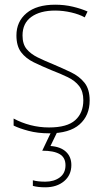

<svg xmlns="http://www.w3.org/2000/svg" viewBox="-20 -558 444 818"><path d="M362 -130Q362 -66 319 -28Q276 10 189 10Q141 10 101.5 -0.5Q62 -11 38 -23V-53Q71 -35 109.5 -25Q148 -15 189 -15Q266 -15 300.5 -46Q335 -77 335 -131Q335 -168 317.5 -191Q300 -214 269 -229Q238 -244 199 -259Q158 -276 124 -292.5Q90 -309 70 -335.5Q50 -362 50 -407Q50 -466 93 -502Q136 -538 215 -538Q255 -538 290.5 -529.5Q326 -521 353 -509L341 -484Q318 -497 283.5 -505Q249 -513 215 -513Q151 -513 113.5 -486Q76 -459 76 -407Q76 -370 93.5 -349Q111 -328 140.5 -313.5Q170 -299 207 -284Q247 -267 282.5 -250Q318 -233 340 -205.5Q362 -178 362 -130ZM284 145Q284 188 253 214Q222 240 173 240Q142 240 120 234V210Q141 216 173 216Q210 216 234.5 198Q259 180 259 146Q259 113 234 98.5Q209 84 160 84L200 0H226L195 64Q238 67 261 88.5Q284 110 284 145Z"/></svg>

Font: Noto Sans Telugu SemiCondensed Thin
Style: Regular
Weight: 100
Width: 4
Designer: Jelle Bosma - Monotype Design Team
Foundry: Monotype Imaging Inc.
Version: Version 2.005; ttfautohint (v1.8.4.7-5d5b)